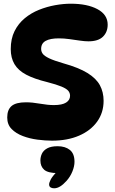

<svg xmlns="http://www.w3.org/2000/svg" viewBox="-20 -756 620 1036"><path d="M261 3Q224 3 182 -2.5Q140 -8 103 -22Q66 -36 42.5 -60Q19 -84 19 -122Q19 -164 42.5 -184Q66 -204 120 -204Q154 -204 196 -196.5Q238 -189 271 -189Q315 -189 336.5 -202.5Q358 -216 358 -239Q358 -255 348 -266.5Q338 -278 311.5 -289Q285 -300 235 -313Q165 -330 121.5 -353Q78 -376 58 -410Q38 -444 38 -491Q38 -547 58.5 -588Q79 -629 113.5 -657.5Q148 -686 190.5 -703Q233 -720 277.5 -728Q322 -736 362 -736Q451 -736 506 -706.5Q561 -677 561 -623Q561 -583 535.5 -558Q510 -533 457 -533Q437 -533 410 -537Q383 -541 354 -545Q325 -549 297 -549Q251 -549 226.5 -535.5Q202 -522 202 -492Q202 -478 210.5 -466Q219 -454 245 -441.5Q271 -429 323 -414Q405 -391 452 -362Q499 -333 519 -296Q539 -259 539 -212Q539 -148 504 -99.5Q469 -51 406.5 -24Q344 3 261 3ZM292 178Q239 178 218.5 160Q198 142 198 110Q198 91 206 73.5Q214 56 234.5 44.5Q255 33 291 33Q332 33 357 53Q382 73 382 117Q382 141 370.5 169.5Q359 198 338 221Q321 240 304.5 250Q288 260 272 260Q260 260 252.5 255Q245 250 245 239Q245 230 253.5 213Q262 196 289 168Z"/></svg>

Font: DynaPuff Medium
Style: Regular
Weight: 500
Version: Version 2.000